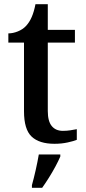

<svg xmlns="http://www.w3.org/2000/svg" viewBox="-20 -679 410 920"><path d="M241 10Q168 10 131.5 -24.5Q95 -59 95 -146V-475H20V-519Q42 -519 65.5 -528.5Q89 -538 104 -554Q121 -572 132 -597.5Q143 -623 150 -659H209V-536H339V-475H209V-147Q209 -98 228 -75Q247 -52 281 -52Q300 -52 316 -54.5Q332 -57 348 -60V-9Q334 -3 304.5 3.5Q275 10 241 10ZM133 208Q142 176 151 136Q160 96 166 61H269V71Q260 92 245.5 119Q231 146 214 173Q197 200 182 221H133Z"/></svg>

Font: Noto Naskh Arabic Medium
Style: Regular
Weight: 500
Designer: Monotype Design Team, David Williams, Mohamad Dakak and Nizar Qandah
Foundry: Monotype Imaging Inc.
Version: Version 2.016